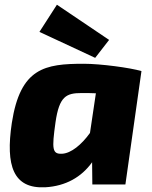

<svg xmlns="http://www.w3.org/2000/svg" viewBox="-20 -781 643 813"><path d="M442 -612 221 -761 147 -646 383 -536ZM335 -511C170 -511 66 -494 30 -260C3 -79 36 19 172 12C258 7 325 -31 370 -94L371 0H511L579 -480C532 -494 406 -511 335 -511ZM243 -130C201 -128 199 -149 215 -263C231 -374 261 -387 326 -387C346 -387 366 -387 386 -386L361 -218C325 -168 281 -132 243 -130Z"/></svg>

Font: Exo 2 Extra Bold
Style: Italic
Weight: 800
Italic angle: -8°
Designer: Natanael Gama
Version: Version 1.001;PS 001.001;hotconv 1.0.88;makeotf.lib2.5.64775